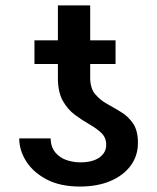

<svg xmlns="http://www.w3.org/2000/svg" viewBox="-20 -677 578 707"><path d="M371.1 -143.5Q371.1 -170.5 353.2 -187.5Q335.2 -204.5 308.8 -219.5Q282.3 -234.4 255.7 -254.3Q229 -274.1 211.1 -306.1Q193.2 -338.1 193.2 -389.9V-441.4H106.9V-528.4H193.2V-657H312.1V-528.4H405.5V-441.4H312.1V-391Q312.1 -352.6 329.9 -331Q347.7 -309.3 373.8 -294.7Q399.9 -280.2 426.1 -264.2Q452.4 -248.2 470.2 -222.1Q487.9 -196 487.9 -150.6Q487.9 -103.7 461.5 -67.5Q435 -31.2 387.1 -10.7Q339.1 9.9 274.5 9.9Q201.7 9.9 152 -16.2Q102.3 -42.3 76.5 -82.9Q50.8 -123.6 50.8 -167.3H166.2Q167.6 -134.2 184.3 -114.9Q201 -95.5 225.5 -87.4Q250 -79.2 275.6 -79.2Q321 -79.2 346.1 -97.1Q371.1 -115.1 371.1 -143.5Z"/></svg>

Font: Interface Medium
Style: Regular
Weight: 500
Designer: Rasmus Andersson
Foundry: rsms
Version: Version 1.8